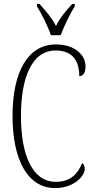

<svg xmlns="http://www.w3.org/2000/svg" viewBox="-20 -951 482 981"><path d="M240 -771H290C307 -816 337 -880 362 -918V-931H349C314 -892 289 -864 266 -818C242 -864 216 -892 182 -931H169V-918C193 -880 225 -816 240 -771ZM262 10C355 10 413 -50 413 -88C413 -103 408 -112 400 -118C377 -62 340 -22 265 -22C144 -22 87 -162 87 -358C87 -553 142 -693 264 -693C350 -693 385 -641 385 -562C405 -562 417 -579 417 -612C417 -671 361 -724 266 -724C121 -724 44 -582 44 -358C44 -137 120 10 262 10Z"/></svg>

Font: Noto Serif Tamil ExtraCondensed ExtraLight
Style: Regular
Weight: 200
Width: 2
Designer: Indian Type Foundry, Tom Grace, and the Monotype Design Team
Foundry: Monotype Imaging Inc.
Version: Version 2.004